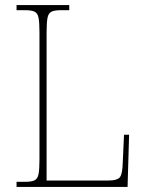

<svg xmlns="http://www.w3.org/2000/svg" viewBox="-20 -734 574 754"><path d="M45 0V-20H79Q104 -20 116 -26Q128 -32 131.5 -51Q135 -70 135 -108V-606Q135 -645 131.5 -663.5Q128 -682 116 -688Q104 -694 79 -694H45V-714H252V-694H219Q194 -694 182 -688Q170 -682 166.5 -663.5Q163 -645 163 -606V-25H403Q442 -25 451.5 -39Q461 -53 462 -94L467 -205H487L481 0Z"/></svg>

Font: Noto Serif Lao SemiCondensed Thin
Style: Regular
Weight: 100
Width: 4
Designer: Monotype Design Team
Foundry: Monotype Imaging Inc.
Version: Version 2.003; ttfautohint (v1.8.4.7-5d5b)